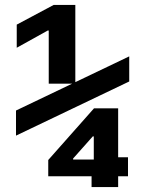

<svg xmlns="http://www.w3.org/2000/svg" viewBox="-20 -755 590 780"><path d="M178 -415V-631H174L48 -561V-655L198 -735H286V-415ZM352 5V-39H176V-105L362 -315H460V-116H500V-39H460V5ZM277 -107H361V-201H357L277 -111ZM45 -204V-306L505 -526V-424Z"/></svg>

Font: M PLUS Code Latin SemiExpanded SemiBold
Style: Regular
Weight: 600
Width: 6
Designer: Coji Morishita
Foundry: UNDERFOREST DESIGN
Version: Version 1.002; ttfautohint (v1.8.3)